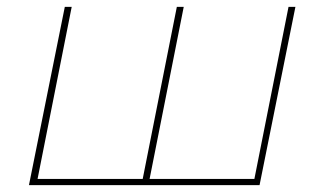

<svg xmlns="http://www.w3.org/2000/svg" viewBox="-20 -537 941 557"><path d="M837 -517 733 0H64L168 -517H188L89 -18H394L493 -517H513L414 -18H718L817 -517Z"/></svg>

Font: Montserrat Alternates Thin
Style: Italic
Weight: 250
Italic angle: -11.3°
Designer: Julieta Ulanovsky
Foundry: Julieta Ulanovsky
Version: Version 7.200